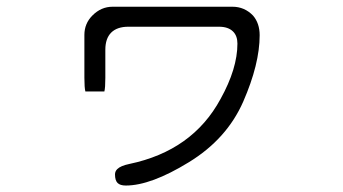

<svg xmlns="http://www.w3.org/2000/svg" viewBox="-20 -517 1040 582"><path d="M296.4 -239.7Q299.3 -251 299.3 -281.2V-366.2Q299.3 -400.4 317.1 -418.2Q335 -436 369.1 -436H643.6Q671.9 -436 686.5 -421.4Q699.7 -408.2 699.7 -384.8Q699.7 -309.1 648.4 -216.8Q563.5 -60.1 372.1 -20Q345.7 -14.6 335.4 -4.4Q328.6 2.4 328.6 11.7Q328.6 29.8 336.4 37.6Q344.2 45.4 361.3 45.4Q437.5 45.4 552.7 -25.4Q667.5 -95.7 717.3 -209Q767.1 -323.2 767.1 -410.2Q767.1 -446.3 747.1 -469.7Q721.2 -496.6 684.6 -496.6H321.3Q286.6 -496.6 260.3 -470.2Q235.8 -445.8 235.8 -411.1V-281.2Q235.8 -251 238.8 -239.7Z"/></svg>

Font: YuPearl-ExtraLight
Style: ExtraLight
Weight: 200
Designer: Max Yao
Foundry: Max-Everyday
Version: Version 1.011; ttfautohint (v1.8.3)